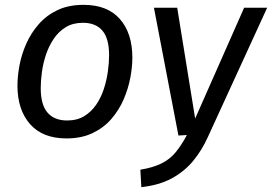

<svg xmlns="http://www.w3.org/2000/svg" viewBox="-20 -559 1122 792"><path d="M254 12Q156 12 104 -47Q52 -106 52 -206Q52 -245 60.5 -290Q69 -335 88.5 -379Q108 -423 140 -459.5Q172 -496 217.5 -517.5Q263 -539 325 -539Q423 -539 474.5 -480.5Q526 -422 526 -321Q526 -283 517.5 -238Q509 -193 490 -149Q471 -105 439.5 -68.5Q408 -32 362 -10Q316 12 254 12ZM257 -62Q298 -62 327.5 -80Q357 -98 377 -127.5Q397 -157 408.5 -192.5Q420 -228 425 -264.5Q430 -301 430 -331Q430 -400 402.5 -432.5Q375 -465 322 -465Q281 -465 251.5 -447Q222 -429 202 -399.5Q182 -370 170 -334.5Q158 -299 153 -262.5Q148 -226 148 -196Q148 -127 176 -94.5Q204 -62 257 -62ZM987 -527H1082L838 5Q813 61 776.5 105Q740 149 688 177Q636 205 563 213L559 141Q613 132 647.5 114.5Q682 97 705.5 68Q729 39 751 -2L716 0L615 -527H711L785 -70Z"/></svg>

Font: Fira Sans Variable
Style: Italic
Weight: 397
Italic angle: -8°
Designer: Carrois Corporate & Edenspiekermann AG
Foundry: Carrois Corporate GbR & Edenspiekermann AG
Version: Version 4.202